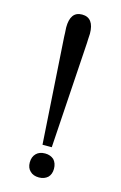

<svg xmlns="http://www.w3.org/2000/svg" viewBox="-113 -760 516 820"><g transform="rotate(15 145.5 -350.0)"><path d="M95 -598C95 -598 125 -129 125 -129C125 -129 166 -129 166 -129C166 -129 196 -598 196 -598C196 -607 197 -620 198 -639C198 -686 180 -710 145 -710C110 -710 93 -686 93 -639C94 -622 95 -608 95 -598ZM107 -4C116 5 129 10 146 10C162 10 175 5 185 -4C194 -13 199 -26 199 -42C199 -59 194 -72 185 -82C175 -91 162 -96 146 -96C129 -96 116 -91 107 -82C97 -72 92 -59 92 -42C92 -26 97 -13 107 -4Z"/></g></svg>

Font: BUSH 25 TRIRONG 0515 A
Style: Regular
Weight: 400
Designer: Katatrad Team
Foundry: CadsonDemak